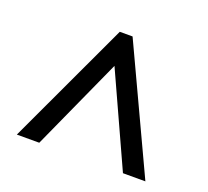

<svg xmlns="http://www.w3.org/2000/svg" viewBox="-90 -823 748 692"><g transform="rotate(20 284.5 -476.5)"><path d="M37 -239 259 -714H308L530 -239H444L283 -592L123 -239Z"/></g></svg>

Font: Noto Serif Black
Style: Italic
Weight: 900
Italic angle: -12°
Designer: Monotype Design Team
Foundry: Monotype Imaging Inc.
Version: Version 2.013